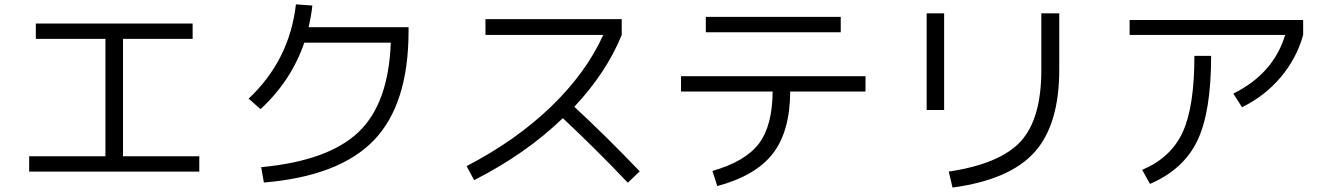

<svg xmlns="http://www.w3.org/2000/svg" viewBox="-20 -804 6040 874"><path d="M143.1 -696.8H856.9V-627H540V-92.8H887.2V-22.9H112.8V-92.8H460V-627H143.1Z M1758.8 -609.9H1365.2Q1306.2 -437 1166 -307.1L1111.8 -355Q1297.9 -529.8 1327.1 -784.2L1401.9 -778.8Q1397 -732.9 1384.8 -680.2H1839.8V-663.1Q1839.8 -330.1 1682.4 -166Q1524.9 -2 1181.2 26.9L1168.9 -43Q1474.1 -71.8 1611.6 -202.4Q1749 -333 1758.8 -609.9Z M2189.9 -645V-716.8H2810.1V-645Q2740.2 -473.1 2594.2 -317.9Q2739.3 -184.1 2892.1 -23.9L2837.9 27.8Q2691.9 -126 2542 -266.1Q2373 -103 2138.2 16.1L2104 -47.9Q2328.1 -164.1 2488 -318.1Q2647.9 -472.2 2726.1 -645Z M3192.9 -657.2V-727.1H3807.1V-657.2ZM3080.1 -457H3919.9V-387.2H3577.1Q3576.2 -206.1 3498 -105Q3419.9 -3.9 3245.1 43L3223.1 -25.9Q3373 -68.8 3434.6 -150.4Q3496.1 -231.9 3497.1 -387.2H3080.1Z M4720.2 -743.2H4801.8V-486.8Q4801.8 -234.9 4688 -109.9Q4574.2 15.1 4315.9 49.8L4298.8 -22.9Q4532.7 -58.1 4626.5 -160.6Q4720.2 -263.2 4720.2 -484.9ZM4198.2 -303.2V-743.2H4277.8V-303.2Z M5122.1 -645V-712.9H5912.1V-645Q5882.3 -538.1 5809.6 -452.1Q5736.8 -366.2 5633.8 -315.9L5594.2 -377.9Q5777.3 -468.8 5830.1 -645ZM5417 -549.8H5493.2Q5493.2 -293.9 5430.2 -163.1Q5367.2 -32.2 5214.8 33.2L5179.2 -30.8Q5310.1 -85.9 5363.5 -201.9Q5417 -317.9 5417 -549.8Z"/></svg>

Font: WebKoruri
Style: Regular
Weight: 400
Foundry: lindwurm / mohemohe
Version: Version 1.00